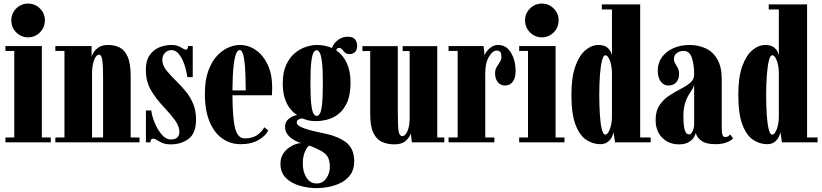

<svg xmlns="http://www.w3.org/2000/svg" viewBox="-20 -774 4468 1044"><path d="M133 -571Q95 -571 68.2 -598Q41.5 -625 41.5 -663.5Q41.5 -701 68.2 -727.8Q95 -754.5 133 -754.5Q170.5 -754.5 197.2 -727.8Q224 -701 224 -663.5Q224 -625 197.2 -598Q170.5 -571 133 -571ZM9.5 0V-26.5H57.5V-497H9.5V-523.5H207.5V-26.5H256V0Z M281 0V-26.5H330.5V-497H281V-523.5H478V-466Q480.5 -475.5 490 -490.5Q499.5 -505.5 518.2 -517.5Q537 -529.5 568.5 -529.5Q604 -529.5 631.5 -515.2Q659 -501 674.8 -464.2Q690.5 -427.5 690.5 -359V-26.5H738.5V0ZM480.5 -386V-26.5H540.5V-358.5Q540.5 -417.5 536.2 -447Q532 -476.5 518 -476.5Q503.5 -476.5 493 -450.5Q482.5 -424.5 480.5 -386Z M908 11Q880.5 11 862.8 3.2Q845 -4.5 833.5 -12.2Q822 -20 812.5 -20Q798.5 -20 798 0H773.5V-173.5H802.5Q806.5 -141 822 -104.2Q837.5 -67.5 860.2 -41.5Q883 -15.5 908.5 -15.5Q955.5 -15.5 955.5 -58Q955.5 -88 930.2 -122Q905 -156 873 -189.5Q828 -237 800.5 -284.2Q773 -331.5 773 -394.5Q773 -444.5 793.8 -474Q814.5 -503.5 846.2 -516.5Q878 -529.5 911 -529.5Q935 -529.5 950 -523Q965 -516.5 974.2 -510.2Q983.5 -504 990.5 -504Q1001.5 -504 1002.5 -523.5H1028V-354.5H998.5Q996 -375 989.5 -400.2Q983 -425.5 972.2 -448.5Q961.5 -471.5 946.5 -486.5Q931.5 -501.5 912.5 -501.5Q891.5 -501.5 877 -486.5Q862.5 -471.5 862.5 -448Q862.5 -419 885.8 -390.2Q909 -361.5 943 -328.5Q969 -303 992.8 -273.5Q1016.5 -244 1031.2 -207.5Q1046 -171 1046 -124.5Q1046 -50 1006.2 -19.5Q966.5 11 908 11Z M1288.5 10Q1232.5 10 1188.8 -20.8Q1145 -51.5 1119.5 -112.5Q1094 -173.5 1094 -263.5Q1094 -337.5 1112.5 -388.5Q1131 -439.5 1160 -470.5Q1189 -501.5 1221.8 -515.5Q1254.5 -529.5 1283.5 -529.5Q1330.5 -529.5 1370.8 -502Q1411 -474.5 1435.5 -422.5Q1460 -370.5 1460 -296.5Q1460 -277 1458.5 -256H1244Q1244.5 -131.5 1258.5 -76.5Q1272.5 -21.5 1311 -21.5Q1354.5 -21.5 1380.5 -41Q1406.5 -60.5 1417 -82L1438.5 -65Q1426 -37 1387 -13.5Q1348 10 1288.5 10ZM1283.5 -502Q1272.5 -502 1264 -482.2Q1255.5 -462.5 1250 -414.8Q1244.5 -367 1244 -282.5H1316Q1316 -366 1312 -413.8Q1308 -461.5 1300.8 -481.8Q1293.5 -502 1283.5 -502Z M1702.5 249Q1656.5 249 1611 236.2Q1565.5 223.5 1535.2 194.2Q1505 165 1505 116.5Q1505 86 1518.2 64.5Q1531.5 43 1550.8 29.2Q1570 15.5 1588.5 9.5Q1607 3.5 1617.5 4Q1614.5 3.5 1601 -1.8Q1587.5 -7 1571 -17.5Q1554.5 -28 1542.2 -44.5Q1530 -61 1530 -84.5Q1530 -112.5 1550.2 -128Q1570.5 -143.5 1587 -146.5Q1593 -149 1596 -148.5Q1592 -150.5 1579.8 -160Q1567.5 -169.5 1553 -189.2Q1538.5 -209 1528 -241.2Q1517.5 -273.5 1517.5 -321Q1517.5 -380.5 1535.8 -420.5Q1554 -460.5 1582.5 -484.5Q1611 -508.5 1643 -519Q1675 -529.5 1702.5 -529.5Q1748.5 -529.5 1784.5 -513Q1795.5 -540.5 1818.8 -557.5Q1842 -574.5 1871 -574.5Q1897.5 -574.5 1909.8 -560.8Q1922 -547 1922 -525Q1922 -503 1910.8 -491.5Q1899.5 -480 1880.5 -480Q1864 -480 1855.2 -488.5Q1846.5 -497 1840.2 -505.2Q1834 -513.5 1823.5 -513.5Q1812 -513.5 1808.5 -500Q1845.5 -475 1865.8 -430.8Q1886 -386.5 1886 -325.5Q1886 -257.5 1866.8 -215.8Q1847.5 -174 1818 -152.2Q1788.5 -130.5 1757 -123Q1725.5 -115.5 1701.5 -115.5Q1669 -115.5 1648.8 -121.5Q1628.5 -127.5 1623.5 -130Q1622.5 -130 1621.5 -130Q1615 -130 1604.2 -124.5Q1593.5 -119 1593.5 -107.5Q1593.5 -92.5 1626.5 -79Q1659.5 -65.5 1732.5 -51Q1813 -35.5 1859.5 -1.8Q1906 32 1906 103.5Q1906 148 1885 176.5Q1864 205 1831.8 220.8Q1799.5 236.5 1764.8 242.8Q1730 249 1702.5 249ZM1701.5 -143.5Q1711 -143.5 1718.8 -155.2Q1726.5 -167 1731 -205.2Q1735.5 -243.5 1735.5 -323.5Q1735.5 -398.5 1730.8 -436.8Q1726 -475 1718.2 -488Q1710.5 -501 1701.5 -501Q1692.5 -501 1684.8 -488Q1677 -475 1672.5 -436.5Q1668 -398 1668 -322Q1668 -243 1672.8 -205Q1677.5 -167 1685.2 -155.2Q1693 -143.5 1701.5 -143.5ZM1702.5 223.5Q1734.5 223.5 1754 196Q1773.5 168.5 1773.5 134Q1773.5 106 1765.8 86.8Q1758 67.5 1735 52Q1721 43 1697.2 32.2Q1673.5 21.5 1662.5 18Q1650.5 22.5 1638.5 49.8Q1626.5 77 1626.5 115.5Q1626.5 161 1646.5 192.2Q1666.5 223.5 1702.5 223.5Z M2125.5 11Q2086.5 11 2056.8 -2.5Q2027 -16 2010 -51.8Q1993 -87.5 1993 -154V-496.5H1950.5V-523H2143V-171.5Q2143 -90 2147.2 -62Q2151.5 -34 2168 -34Q2183.5 -34 2195.5 -61Q2207.5 -88 2207.5 -133V-496.5H2169.5V-523H2357.5V-26.5H2396V0H2219.5L2214 -49Q2209.5 -31 2188.2 -10Q2167 11 2125.5 11Z M2419 0V-26.5H2468.5V-497H2419V-523.5H2609.5L2615 -473Q2617.5 -482.5 2627.5 -495.8Q2637.5 -509 2653.2 -519.2Q2669 -529.5 2688.5 -529.5Q2733 -529.5 2758.2 -487.8Q2783.5 -446 2783.5 -387.5Q2783.5 -349.5 2768 -329.2Q2752.5 -309 2726.5 -309Q2702 -309 2687 -327.2Q2672 -345.5 2672 -375.5Q2672 -395.5 2680.8 -410Q2689.5 -424.5 2698 -437.2Q2706.5 -450 2706.5 -466Q2706.5 -482 2701 -490.5Q2695.5 -499 2680 -499Q2659 -499 2638.8 -466Q2618.5 -433 2618.5 -372V-26.5H2668V0Z M2926.5 -571Q2888.5 -571 2861.8 -598Q2835 -625 2835 -663.5Q2835 -701 2861.8 -727.8Q2888.5 -754.5 2926.5 -754.5Q2964 -754.5 2990.8 -727.8Q3017.5 -701 3017.5 -663.5Q3017.5 -625 2990.8 -598Q2964 -571 2926.5 -571ZM2803 0V-26.5H2851V-497H2803V-523.5H3001V-26.5H3049.5V0Z M3244 10Q3204 10 3168 -13.5Q3132 -37 3109.5 -95.5Q3087 -154 3087 -259Q3087 -354 3108.5 -413.8Q3130 -473.5 3163.8 -501.5Q3197.5 -529.5 3234 -529.5Q3263 -529.5 3278.8 -517.8Q3294.5 -506 3300.5 -492.8Q3306.5 -479.5 3307.5 -475V-722.5H3252.5V-750H3461V-26.5H3518V0H3324.5L3316 -55.5Q3314.5 -44 3306.8 -28.5Q3299 -13 3283.5 -1.5Q3268 10 3244 10ZM3271 -42Q3285 -42 3296.2 -71.8Q3307.5 -101.5 3307.5 -143.5V-382Q3306 -421 3295.2 -447.2Q3284.5 -473.5 3271.5 -473.5Q3260.5 -473.5 3253.2 -444.5Q3246 -415.5 3242.2 -366.5Q3238.5 -317.5 3238.5 -257.5Q3238.5 -199.5 3241.8 -150.5Q3245 -101.5 3252.2 -71.8Q3259.5 -42 3271 -42Z M3670.5 11Q3618 11 3581.5 -24.5Q3545 -60 3545 -121.5Q3545 -170.5 3566 -201.8Q3587 -233 3618.5 -253.8Q3650 -274.5 3681.2 -290.5Q3712.5 -306.5 3733.5 -324.2Q3754.5 -342 3754.5 -368.5Q3754.5 -422 3742.2 -459.5Q3730 -497 3697.5 -497Q3676 -497 3660.2 -485.5Q3644.5 -474 3644.5 -454Q3644.5 -439.5 3651.5 -428.5Q3658.5 -417.5 3665.5 -404.8Q3672.5 -392 3672.5 -372Q3672.5 -343 3656.8 -326Q3641 -309 3614.5 -309Q3588.5 -309 3572.5 -331Q3556.5 -353 3556.5 -391Q3556.5 -431.5 3579 -462.8Q3601.5 -494 3641 -511.8Q3680.5 -529.5 3730.5 -529.5Q3777 -529.5 3816.8 -511.2Q3856.5 -493 3880.5 -452Q3904.5 -411 3904.5 -342V-76.5Q3904.5 -50 3909.2 -39.2Q3914 -28.5 3924 -28.5Q3932.5 -28.5 3939.8 -33.5Q3947 -38.5 3950.5 -42.5L3966 -22Q3959 -11.5 3933.5 -0.8Q3908 10 3870 10Q3818 10 3792.5 -9.5Q3767 -29 3763.5 -52Q3762 -43 3753.2 -28Q3744.5 -13 3724.8 -1Q3705 11 3670.5 11ZM3725.5 -43Q3738.5 -43 3746.5 -61.2Q3754.5 -79.5 3754.5 -101V-316.5Q3753 -302.5 3744 -288.5Q3735 -274.5 3723.8 -256Q3712.5 -237.5 3704.2 -210Q3696 -182.5 3696 -141Q3696 -43 3725.5 -43Z M4151.5 10Q4111.5 10 4075.5 -13.5Q4039.5 -37 4017 -95.5Q3994.5 -154 3994.5 -259Q3994.5 -354 4016 -413.8Q4037.5 -473.5 4071.2 -501.5Q4105 -529.5 4141.5 -529.5Q4170.5 -529.5 4186.2 -517.8Q4202 -506 4208 -492.8Q4214 -479.5 4215 -475V-722.5H4160V-750H4368.5V-26.5H4425.5V0H4232L4223.5 -55.5Q4222 -44 4214.2 -28.5Q4206.5 -13 4191 -1.5Q4175.5 10 4151.5 10ZM4178.5 -42Q4192.5 -42 4203.8 -71.8Q4215 -101.5 4215 -143.5V-382Q4213.5 -421 4202.8 -447.2Q4192 -473.5 4179 -473.5Q4168 -473.5 4160.8 -444.5Q4153.5 -415.5 4149.8 -366.5Q4146 -317.5 4146 -257.5Q4146 -199.5 4149.2 -150.5Q4152.5 -101.5 4159.8 -71.8Q4167 -42 4178.5 -42Z"/></svg>

Font: Imbue 50pt Black
Style: Regular
Weight: 900
Designer: Tyler Finck
Foundry: Etcetera Type Company
Version: Version 1.102; ttfautohint (v1.8.3)